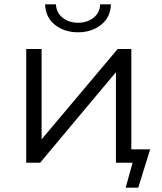

<svg xmlns="http://www.w3.org/2000/svg" viewBox="-20 -751 747 886"><path d="M101 0V-525H172V-108L523 -525H586V0H515V-418L165 0ZM340 -602Q277 -602 233.5 -636.5Q190 -671 188 -731H238Q240 -692 269.5 -669Q299 -646 340 -646Q382 -646 411.5 -669Q441 -692 442 -731H492Q490 -671 446.5 -636.5Q403 -602 340 -602ZM560 115 597 -19 640 0H516V-62H673L618 115Z"/></svg>

Font: MOST Montserrat
Style: Regular
Weight: 400
Designer: Julieta Ulanovsky
Foundry: Julieta Ulanovsky
Version: Version 8.000;March 11, 2024;FontCreator 15.0.0.2926 64-bit